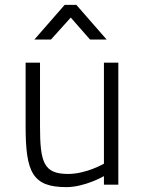

<svg xmlns="http://www.w3.org/2000/svg" viewBox="-20 -757 598 787"><path d="M406 -500V-86C406 -86 334 -44 259 -44C159 -44 144 -91 144 -241V-500H85V-239C85 -51 113 10 252 10C328 10 406 -35 406 -35V0H465V-500ZM121 -595H189L270 -685L349 -595H417L293 -737H245Z"/></svg>

Font: TitilliumText22L
Style: 250 wt
Weight: 300
Designer: Campivisivi
Foundry: Campivisivi
Version: 1.000